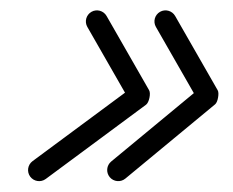

<svg xmlns="http://www.w3.org/2000/svg" viewBox="-20 -446 442 364"><path d="M145.6 -394.9C172.5 -347.9 199.4 -301 226.3 -254C228 -251 230.9 -258.9 232.6 -267C234.3 -275.1 234.9 -283.5 232 -281.4C168.6 -234.4 105.1 -187.5 41.7 -140.5C32.4 -133.6 30.4 -120.4 37.3 -111.1C44.2 -101.8 57.4 -99.8 66.7 -106.7C130.1 -153.7 193.6 -200.6 257 -247.6C259.8 -249.7 262.2 -255 263.3 -260.5C264.5 -266.1 264.5 -271.8 262.7 -274.9C235.8 -321.9 208.9 -368.8 182 -415.8C176.2 -425.8 163.4 -429.3 153.4 -423.6C143.3 -417.8 139.8 -405 145.6 -394.9ZM283.4 -423.6C273.3 -417.8 269.8 -405 275.6 -394.9C302.5 -347.9 329.4 -301 356.3 -254C357.9 -251.2 360.4 -258.9 361.8 -266.8C363.3 -274.7 363.7 -282.8 361.1 -280.7C304.4 -233.7 247.6 -186.8 190.8 -139.8C181.9 -132.4 180.6 -119.2 188 -110.2C195.4 -101.3 208.7 -100 217.6 -107.4C274.4 -154.4 331.1 -201.3 387.9 -248.3C390.4 -250.4 392.5 -255.6 393.4 -261C394.4 -266.5 394.4 -272.1 392.7 -274.9C365.8 -321.9 338.9 -368.8 312 -415.8C306.2 -425.8 293.4 -429.3 283.4 -423.6Z"/></svg>

Font: FRB American Cursive Guidelines Arrows Medium
Style: Italic
Weight: 500
Italic angle: -25°
Version: Version 2.0;Modular Font Editor K font №1